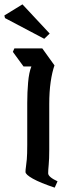

<svg xmlns="http://www.w3.org/2000/svg" viewBox="-46 -861 317 881"><path d="M205 0Q139 -22 105 -41Q71 -60 71 -72Q71 -83 73 -95Q75 -107 77 -130Q79 -153 79 -196V-389Q79 -437 83 -483Q87 -529 98 -556H62L13 -623L20 -639H148L204 -561Q193 -530 186.5 -485Q180 -440 180 -384V-174Q180 -131 177.5 -105.5Q175 -80 175 -66Q175 -49 218 -29ZM-23 -778 -26 -790 57 -841 182 -707 157 -683Z"/></svg>

Font: Jaini
Style: Regular
Weight: 400
Designer: Maithili Shingre, Girish Dalvi (Devanagari), Taresh Vohra (Latin)
Foundry: Ek Type
Version: Version 2.000; ttfautohint (v1.8.4.7-5d5b)